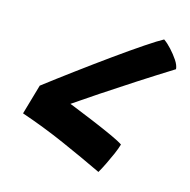

<svg xmlns="http://www.w3.org/2000/svg" viewBox="-77 -640 616 621"><g transform="rotate(15 230.5 -329.5)"><path d="M399 -564Q411.5 -555.5 425.2 -540.5Q439 -525.5 449.5 -509.8Q460 -494 461 -481Q401 -443.5 348 -409.2Q295 -375 242.5 -340Q190 -305 131.5 -265L116 -300.5Q137 -293.5 171.8 -279.8Q206.5 -266 244 -250.2Q281.5 -234.5 311.5 -220.8Q341.5 -207 352 -199.5Q348 -185.5 339.8 -166.5Q331.5 -147.5 322.2 -128.5Q313 -109.5 304.5 -95Q238.5 -126.5 166.8 -158Q95 -189.5 20 -215L49 -315.5Q94 -350 147 -389.2Q200 -428.5 251 -465Q302 -501.5 341.5 -528Q381 -554.5 399 -564Z"/></g></svg>

Font: Grandstander Thin SemiBold
Style: Italic
Weight: 600
Italic angle: -15°
Version: Version 1.200